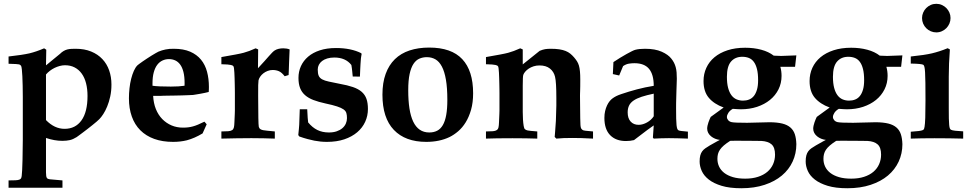

<svg xmlns="http://www.w3.org/2000/svg" viewBox="-20 -727 5096 1007"><path d="M221.2 -3.4V177.2Q221.2 189.5 222.4 196.3Q223.6 203.1 226.1 206.5Q228.5 210 232.4 211.2Q236.3 212.4 241.7 213.4Q247.1 214.4 307.6 219.2V257.8H152.8H24.9V219.2Q48.3 219.2 61.5 218.5Q74.7 217.8 81.5 215.1Q88.4 212.4 90.6 207.8Q92.8 203.1 93.8 195.8Q95.2 186 96.2 165Q97.2 144 98.1 111.8L99.6 6.8V-219.2Q99.6 -249.5 98.9 -277.3Q98.1 -305.2 97.2 -327.1Q96.2 -349.1 94.5 -363.5Q92.8 -377.9 90.8 -381.3Q87.4 -386.7 80.6 -389.2Q77.6 -390.1 63.7 -391.1Q49.8 -392.1 24.9 -392.6V-430.7Q98.6 -439 134.8 -447.3Q170.9 -456.1 211.4 -473.6L222.7 -466.3L221.2 -384.3Q225.1 -387.2 231.2 -392.3Q237.3 -397.5 245.6 -404.3L294.4 -444.3Q304.2 -454.1 314 -459.7Q323.7 -465.3 333.7 -467.8Q343.8 -470.2 354.5 -470.7Q365.2 -471.2 377 -471.2Q422.9 -471.2 458 -456.8Q493.2 -442.4 516.8 -417.2Q540.5 -392.1 552.5 -357.9Q564.5 -323.7 564.5 -283.7Q564.5 -249.5 558.1 -220.7Q551.8 -191.9 542.2 -168.7Q532.7 -145.5 521.7 -128.7Q510.7 -111.8 501 -102.1Q496.6 -97.2 486.6 -88.9Q476.6 -80.6 464.4 -70.6Q452.1 -60.5 438.7 -50.3Q425.3 -40 413.6 -31.2Q401.9 -22.5 393.3 -16.1Q384.8 -9.8 381.8 -7.8Q363.3 3.9 346.2 7.8Q329.1 11.7 306.6 11.7Q286.1 11.7 264.6 7.8Q243.2 3.9 221.2 -3.4ZM221.2 -97.2Q265.6 -51.3 318.8 -51.3Q375.5 -51.3 407.2 -95.5Q439 -139.6 439 -223.6Q439 -260.3 431.4 -290Q423.8 -319.8 408.7 -340.8Q393.6 -361.8 371.6 -373.3Q349.6 -384.8 320.8 -384.8Q307.6 -384.8 293.7 -381.1Q279.8 -377.4 266.6 -371.1Q253.4 -364.7 241.7 -355.7Q230 -346.7 221.2 -336.4Z M1064 -75.2 1042.5 -27.3Q1000.5 -2 960 8.8Q926.8 17.1 887.7 17.1Q832 17.1 788.8 1.5Q745.6 -14.2 716.1 -43.7Q686.5 -73.2 671.4 -115.7Q656.2 -158.2 656.2 -211.4Q656.2 -237.8 659.2 -264.4Q662.1 -291 668 -314Q673.8 -336.9 682.1 -355.5Q690.4 -374 700.7 -384.3Q702.6 -386.2 710.2 -391.8Q717.8 -397.5 728.3 -404.8Q738.8 -412.1 751.2 -420.2Q763.7 -428.2 775.1 -435.5Q786.6 -442.9 796.4 -448.2Q806.2 -453.6 811 -456.1Q828.1 -463.4 848.1 -467.5Q868.2 -471.7 891.6 -471.2Q941.9 -471.2 977.1 -456.1Q1012.2 -440.9 1034.2 -414.1Q1056.2 -387.2 1065.9 -350.6Q1075.7 -314 1075.7 -271Q1075.7 -264.2 1075.4 -257.6Q1075.2 -251 1074.7 -244.6Q1067.4 -242.7 1054.9 -240Q1042.5 -237.3 1029.8 -235.1Q1017.1 -232.9 1006.6 -231.2Q996.1 -229.5 992.7 -229Q982.9 -228.5 966.8 -227.8Q950.7 -227.1 932.6 -226.6Q914.6 -226.1 896 -225.8Q877.4 -225.6 862.5 -225.3Q847.7 -225.1 838.6 -224.9Q829.6 -224.6 829.6 -224.6Q826.2 -224.1 822.8 -224.1Q819.3 -224.1 815.4 -224.1H783.2Q785.2 -185.5 797.6 -154.8Q810.1 -124 831.1 -102.5Q852.1 -81.1 879.6 -69.3Q907.2 -57.6 939.5 -57.6Q954.6 -57.6 966.8 -59.1Q979 -60.5 991.7 -64Q1004.4 -67.4 1018.8 -73.5Q1033.2 -79.6 1052.2 -88.9ZM947.8 -277.3Q947.8 -280.8 948 -283.9Q948.2 -287.1 948.2 -290Q948.2 -325.2 942.1 -349.4Q936 -373.5 925 -388.4Q914.1 -403.3 898.9 -410.2Q883.8 -417 866.2 -417Q848.1 -417 832.3 -409.7Q816.4 -402.3 804.7 -387Q793 -371.6 786.4 -347.4Q779.8 -323.2 779.8 -289.1V-277.3Q808.6 -272.9 876 -272.9Q919.4 -272.9 947.8 -277.3Z M1421.4 -37.6V0Q1393.6 -1 1363 -1.7Q1332.5 -2.4 1298.3 -2.4Q1260.3 -2.4 1221.4 -1.7Q1182.6 -1 1141.1 0V-37.6Q1164.1 -37.6 1177.5 -38.8Q1190.9 -40 1197.8 -44.7Q1204.6 -49.3 1206.8 -59.1Q1209 -68.8 1209.5 -86.4L1211.4 -129.9Q1211.9 -136.7 1211.9 -147.7Q1211.9 -158.7 1211.9 -174.3V-238.3Q1211.9 -246.1 1211.7 -259Q1211.4 -272 1211.2 -286.9Q1210.9 -301.8 1210.4 -317.4Q1210 -333 1209.2 -345.9Q1208.5 -358.9 1207.3 -367.9Q1206.1 -377 1204.6 -378.9Q1203.1 -381.3 1200.4 -383.1Q1197.8 -384.8 1191.4 -386.2Q1185.1 -387.7 1173.3 -388.7Q1161.6 -389.6 1141.1 -390.1V-427.7Q1185.5 -435.5 1214.6 -440.9Q1243.7 -446.3 1257.8 -450.2Q1285.6 -457.5 1320.8 -473.6L1334 -467.8L1333 -369.1Q1352.5 -389.6 1366.2 -405.3Q1379.9 -420.9 1389.9 -432.1Q1399.9 -443.4 1407 -450.7Q1414.1 -458 1419.9 -461.9Q1437.5 -473.6 1466.3 -473.6Q1484.4 -473.6 1499 -467.8L1496.1 -398.4Q1495.1 -370.1 1494.6 -353.8Q1494.1 -337.4 1493.7 -333.5L1473.1 -327.1Q1457.5 -347.2 1442.9 -353.5Q1428.2 -359.9 1410.2 -359.9Q1396.5 -359.9 1383.8 -355Q1371.1 -350.1 1361.1 -342.3Q1351.1 -334.5 1344.5 -324.7Q1337.9 -314.9 1335.9 -305.7Q1335 -300.8 1334.2 -280.3Q1333.5 -259.8 1334 -223.1L1335 -107.9Q1335.4 -89.4 1335.9 -77.6Q1336.4 -65.9 1337.4 -61.5Q1338.9 -57.1 1341.1 -54Q1343.3 -50.8 1347.9 -48.3Q1352.5 -45.9 1360.4 -44.2Q1368.2 -42.5 1381.3 -41.5Z M1552.2 -153.8H1591.3Q1592.3 -126 1593.8 -108.9Q1595.2 -91.8 1596.2 -85Q1618.2 -58.1 1644.5 -45.2Q1670.9 -32.2 1705.1 -32.2Q1728 -32.2 1745.8 -38.3Q1763.7 -44.4 1775.6 -54.7Q1787.6 -64.9 1793.7 -78.6Q1799.8 -92.3 1799.8 -107.4Q1799.8 -123 1796.6 -134Q1793.5 -145 1781.7 -153.3Q1770 -161.6 1747.6 -168.9Q1725.1 -176.3 1686 -184.6Q1650.4 -192.4 1624 -202.4Q1597.7 -212.4 1580.1 -227.8Q1562.5 -243.2 1554 -265.1Q1545.4 -287.1 1545.4 -318.4Q1545.4 -351.6 1558.3 -380.1Q1571.3 -408.7 1596.2 -429.9Q1621.1 -451.2 1657.7 -463.1Q1694.3 -475.1 1742.2 -475.1Q1821.3 -475.1 1875 -447.8L1876.5 -442.9Q1875.5 -436 1874.5 -431.2Q1873.5 -426.3 1873 -421.1Q1872.6 -416 1872.1 -409.2Q1871.6 -402.3 1870.8 -391.6Q1870.1 -380.9 1869.4 -365Q1868.7 -349.1 1867.7 -325.2L1830.1 -325.7Q1829.6 -329.6 1828.9 -336.7Q1828.1 -343.8 1827.4 -352.3Q1826.7 -360.8 1825.4 -369.9Q1824.2 -378.9 1822.8 -386.2Q1792.5 -425.3 1733.4 -425.3Q1712.9 -425.3 1696.5 -420.4Q1680.2 -415.5 1669.2 -407Q1658.2 -398.4 1652.3 -387Q1646.5 -375.5 1646.5 -362.3Q1646.5 -341.3 1651.6 -329.6Q1656.7 -317.9 1669.7 -310.8Q1682.6 -303.7 1704.8 -299.1Q1727.1 -294.4 1760.7 -287.6Q1802.2 -280.3 1830.8 -270.5Q1859.4 -260.7 1877 -245.4Q1894.5 -230 1902.1 -208.3Q1909.7 -186.5 1909.7 -155.3Q1909.7 -119.6 1895.3 -88.1Q1880.9 -56.6 1853.3 -33.2Q1825.7 -9.8 1785.9 3.7Q1746.1 17.1 1694.8 17.1Q1677.2 17.1 1660.6 15.4Q1644 13.7 1628.4 10.7Q1611.8 7.3 1592.5 2.2Q1573.2 -2.9 1549.8 -11.2L1544.4 -18.6Q1546.4 -37.1 1547.6 -50.5Q1548.8 -64 1549.3 -71.8Z M1985.8 -230.5Q1985.8 -293 2002.7 -339.4Q2019.5 -385.7 2051 -416.5Q2082.5 -447.3 2128.2 -462.4Q2173.8 -477.5 2231 -477.5Q2347.7 -477.5 2404.5 -416.7Q2461.4 -356 2461.4 -237.8Q2461.4 -189.5 2450.7 -151.6Q2439.9 -113.8 2422.6 -85.7Q2405.3 -57.6 2383.1 -38.6Q2360.8 -19.5 2337.9 -8.3Q2285.2 17.1 2215.8 17.1Q2105.5 17.1 2045.7 -45.7Q1985.8 -108.4 1985.8 -230.5ZM2121.1 -253.9Q2121.1 -200.2 2127.4 -158.7Q2133.8 -117.2 2147.2 -89.1Q2160.6 -61 2181.6 -46.6Q2202.6 -32.2 2231.4 -32.2Q2254.9 -32.2 2272.7 -41.3Q2290.5 -50.3 2302.5 -70.8Q2314.5 -91.3 2320.3 -124Q2326.2 -156.7 2326.2 -203.6Q2326.2 -266.1 2318.8 -308.8Q2311.5 -351.6 2297.6 -377.9Q2283.7 -404.3 2263.7 -415.8Q2243.7 -427.2 2218.8 -427.2Q2197.8 -427.2 2179.7 -419.4Q2161.6 -411.6 2148.7 -392.1Q2135.7 -372.6 2128.4 -338.9Q2121.1 -305.2 2121.1 -253.9Z M3090.3 -37.6V0Q3056.6 -2 3029.8 -2.7Q3002.9 -3.4 2981.9 -3.4Q2957 -3.4 2936.5 -2.7Q2916 -2 2897.9 0L2889.2 -8.8Q2889.6 -14.2 2891.4 -35.2Q2893.1 -56.2 2895.5 -93.3L2897.9 -173.3V-211.9Q2897.9 -254.9 2896.2 -282.7Q2894.5 -310.5 2891.1 -324.2Q2884.8 -351.1 2864.3 -367.4Q2843.8 -383.8 2809.6 -383.8Q2793 -383.8 2778.6 -379.2Q2764.2 -374.5 2753.2 -367.2Q2742.2 -359.9 2734.9 -351.3Q2727.5 -342.8 2724.6 -334.5Q2721.7 -326.7 2721.7 -277.3V-256.3V-174.3Q2721.7 -159.7 2721.7 -139.4Q2721.7 -119.1 2722.9 -100.1Q2724.1 -81.1 2726.6 -66.4Q2729 -51.8 2733.9 -48.8Q2737.8 -46.4 2740 -45.2Q2742.2 -43.9 2747.6 -42.7Q2752.9 -41.5 2764.2 -40.5Q2775.4 -39.6 2797.9 -37.6V0Q2771 -1 2738.5 -1.5Q2706.1 -2 2667.5 -2Q2622.1 -2 2587.9 -1.5Q2553.7 -1 2528.8 0V-37.6Q2551.8 -37.6 2565.2 -38.8Q2578.6 -40 2585.4 -44.7Q2592.3 -49.3 2594.5 -59.1Q2596.7 -68.8 2597.2 -86.4L2599.1 -129.9Q2599.6 -136.7 2599.6 -147.7Q2599.6 -158.7 2599.6 -174.3V-238.3Q2599.6 -246.1 2599.4 -259Q2599.1 -272 2598.9 -286.9Q2598.6 -301.8 2598.1 -317.4Q2597.7 -333 2596.9 -345.9Q2596.2 -358.9 2595 -367.9Q2593.8 -377 2592.3 -378.9Q2590.8 -381.3 2588.1 -383.1Q2585.4 -384.8 2579.1 -386.2Q2572.8 -387.7 2561 -388.7Q2549.3 -389.6 2528.8 -390.1V-427.7Q2573.2 -435.5 2602.3 -440.9Q2631.3 -446.3 2645.5 -450.2Q2673.3 -457.5 2708.5 -473.6L2721.7 -467.8V-389.2L2810.5 -460.4Q2819.3 -463.9 2826.2 -466.1Q2833 -468.3 2839.4 -469.2Q2845.7 -470.2 2852.5 -470.7Q2859.4 -471.2 2868.2 -471.2Q2894.5 -471.2 2913.6 -468.3Q2932.6 -465.3 2946.5 -459.7Q2960.4 -454.1 2970.7 -445.8Q2981 -437.5 2990.7 -426.3Q3000 -415.5 3006.3 -405.5Q3012.7 -395.5 3016.4 -382.8Q3020 -370.1 3021.7 -352.8Q3023.4 -335.4 3023.4 -309.6Q3023.4 -288.1 3023.2 -274.2Q3022.9 -260.3 3022.7 -251Q3022.5 -241.7 3022.2 -235.8Q3022 -230 3022 -224.6L3022.5 -174.3Q3022.9 -131.3 3023.2 -107.2Q3023.4 -83 3024.4 -70.8Q3025.4 -58.6 3027.6 -54.4Q3029.8 -50.3 3033.7 -46.9Q3036.6 -44.4 3040.5 -43.2Q3044.4 -42 3050.8 -41.3Q3057.1 -40.5 3066.7 -39.8Q3076.2 -39.1 3090.3 -37.6Z M3587.9 -36.6V0Q3559.6 -1 3534.9 -1.7Q3510.3 -2.4 3488.3 -2.4Q3467.8 -2.4 3448 -1.7Q3428.2 -1 3408.7 0L3404.3 -5.4L3408.7 -69.3Q3400.4 -64 3374.5 -44.9Q3348.6 -25.9 3305.2 7.8Q3285.2 12.7 3263.2 12.7Q3210 12.7 3179.9 -18.3Q3149.9 -49.3 3149.9 -108.4Q3149.9 -128.4 3153.8 -144.8Q3157.7 -161.1 3163.8 -174.1Q3169.9 -187 3177.2 -196Q3184.6 -205.1 3191.9 -210.4Q3200.2 -216.8 3211.7 -222.7Q3223.1 -228.5 3239.7 -233.9Q3278.3 -247.1 3320.6 -258.3Q3362.8 -269.5 3408.7 -276.9Q3408.7 -336.4 3384 -366Q3359.4 -395.5 3307.6 -395.5Q3293 -395.5 3278.1 -393.1Q3263.2 -390.6 3248 -380.4L3227.5 -331.1L3194.3 -338.4L3197.3 -401.4Q3214.8 -413.1 3232.7 -424.1Q3250.5 -435.1 3266.4 -443.8Q3282.2 -452.6 3294.2 -458.5Q3306.2 -464.4 3312 -465.8Q3332 -471.2 3362.8 -471.2Q3416 -471.2 3450.4 -455.8Q3484.9 -440.4 3501 -419.4Q3509.3 -409.2 3514.9 -398.2Q3520.5 -387.2 3523.9 -374.8Q3527.3 -362.3 3528.6 -347.4Q3529.8 -332.5 3529.8 -314Q3529.8 -312.5 3529.5 -303.5Q3529.3 -294.4 3528.8 -281Q3528.3 -267.6 3527.8 -251.2Q3527.3 -234.9 3526.9 -218.5Q3526.4 -202.1 3526.1 -186.8Q3525.9 -171.4 3525.9 -160.6Q3525.9 -127 3526.4 -105.2Q3526.9 -83.5 3528.3 -70.6Q3529.8 -57.6 3532.2 -51.5Q3534.7 -45.4 3538.6 -43.5Q3543 -41 3555.4 -39.8Q3567.9 -38.6 3587.9 -36.6ZM3408.7 -235.8Q3371.6 -228 3345.5 -219.5Q3319.3 -210.9 3303 -199.7Q3286.6 -188.5 3279.3 -173.3Q3272 -158.2 3272 -137.7Q3272 -106.4 3287.6 -89.4Q3303.2 -72.3 3329.6 -72.3Q3340.8 -72.3 3352.1 -75.7Q3363.3 -79.1 3373.8 -85Q3384.3 -90.8 3393.3 -99.1Q3402.3 -107.4 3408.7 -117.2Z M3707.5 -113.8 3775.4 -163.1Q3724.6 -181.6 3697.3 -214.4Q3669.9 -247.1 3669.9 -301.8Q3669.9 -339.4 3684.6 -371.3Q3699.2 -403.3 3727.3 -426.8Q3755.4 -450.2 3795.9 -463.4Q3836.4 -476.6 3888.2 -476.6Q3934.1 -476.6 3972.9 -466.1Q4011.7 -455.6 4038.1 -435.1Q4066.9 -433.6 4077.1 -433.6Q4091.8 -433.6 4156.7 -436.5L4149.9 -376.5H4072.8Q4079.1 -354 4079.1 -329.1Q4079.1 -290.5 4063 -258.3Q4046.9 -226.1 4018.3 -202.9Q3989.7 -179.7 3950.7 -166.7Q3911.6 -153.8 3865.7 -153.8Q3857.9 -153.8 3847.4 -154.5Q3836.9 -155.3 3823.2 -156.2Q3808.1 -147.5 3800.3 -135.5Q3792.5 -123.5 3792.5 -113.3Q3792.5 -104.5 3799.1 -96.7Q3805.7 -88.9 3817.4 -86.4Q3831.5 -83 3897.9 -83L4018.1 -85.9Q4057.1 -85.4 4083.3 -78.9Q4109.4 -72.3 4125.5 -58.3Q4141.6 -44.4 4148.7 -22.9Q4155.8 -1.5 4156.7 29.3Q4156.7 78.1 4137.2 120.4Q4117.7 162.6 4080.8 193.6Q4043.9 224.6 3990.2 242.4Q3936.5 260.3 3868.2 260.3Q3806.6 260.3 3764.9 247.6Q3723.1 234.9 3697.5 214.8Q3671.9 194.8 3660.6 169.7Q3649.4 144.5 3649.4 120.1Q3649.4 101.1 3652.8 88.4Q3656.2 75.7 3662.8 66.7Q3669.4 57.6 3679.7 50.5Q3689.9 43.5 3703.1 35.6Q3727.1 22 3740 14.9Q3752.9 7.8 3755.4 6.8Q3742.7 5.4 3730.7 0.5Q3718.8 -4.4 3709.5 -12Q3700.2 -19.5 3694.6 -29.8Q3689 -40 3689 -52.2Q3689 -59.6 3690.9 -68.4Q3692.9 -77.1 3695.8 -85.7Q3698.7 -94.2 3701.9 -101.6Q3705.1 -108.9 3707.5 -113.8ZM3792.5 -324.2Q3792.5 -290 3798.8 -266.1Q3805.2 -242.2 3816.4 -227.3Q3827.6 -212.4 3843.3 -205.8Q3858.9 -199.2 3877 -199.2Q3894.5 -199.2 3909.2 -205.1Q3923.8 -210.9 3934.1 -223.9Q3944.3 -236.8 3950.2 -257.1Q3956.1 -277.3 3956.1 -306.2Q3956.1 -341.3 3950.2 -364.7Q3944.3 -388.2 3933.6 -402.6Q3922.9 -417 3907.5 -423.1Q3892.1 -429.2 3873 -429.2Q3835.9 -429.2 3814.2 -404.3Q3792.5 -379.4 3792.5 -324.2ZM3809.6 11.7Q3789.1 24.9 3776.1 36.1Q3763.2 47.4 3755.9 58.3Q3748.5 69.3 3745.6 80.8Q3742.7 92.3 3742.7 106Q3742.7 127.9 3751.5 146.7Q3760.3 165.5 3778.3 179.7Q3796.4 193.8 3823.7 201.9Q3851.1 210 3888.2 210Q3926.3 210 3955.6 200.4Q3984.9 190.9 4004.6 174.1Q4024.4 157.2 4034.7 134Q4044.9 110.8 4044.9 84Q4044.9 46.4 4026.9 30.3Q4008.8 14.2 3973.6 12.2Q3960.9 11.7 3931.2 11.7Q3901.4 11.7 3854 11.2Q3845.7 11.2 3834.5 11.2Q3823.2 11.2 3809.6 11.7Z M4263.7 -113.8 4331.5 -163.1Q4280.8 -181.6 4253.4 -214.4Q4226.1 -247.1 4226.1 -301.8Q4226.1 -339.4 4240.7 -371.3Q4255.4 -403.3 4283.4 -426.8Q4311.5 -450.2 4352.1 -463.4Q4392.6 -476.6 4444.3 -476.6Q4490.2 -476.6 4529.1 -466.1Q4567.9 -455.6 4594.2 -435.1Q4623 -433.6 4633.3 -433.6Q4647.9 -433.6 4712.9 -436.5L4706.1 -376.5H4628.9Q4635.3 -354 4635.3 -329.1Q4635.3 -290.5 4619.1 -258.3Q4603 -226.1 4574.5 -202.9Q4545.9 -179.7 4506.8 -166.7Q4467.8 -153.8 4421.9 -153.8Q4414.1 -153.8 4403.6 -154.5Q4393.1 -155.3 4379.4 -156.2Q4364.3 -147.5 4356.4 -135.5Q4348.6 -123.5 4348.6 -113.3Q4348.6 -104.5 4355.2 -96.7Q4361.8 -88.9 4373.5 -86.4Q4387.7 -83 4454.1 -83L4574.2 -85.9Q4613.3 -85.4 4639.4 -78.9Q4665.5 -72.3 4681.6 -58.3Q4697.8 -44.4 4704.8 -22.9Q4711.9 -1.5 4712.9 29.3Q4712.9 78.1 4693.4 120.4Q4673.8 162.6 4637 193.6Q4600.1 224.6 4546.4 242.4Q4492.7 260.3 4424.3 260.3Q4362.8 260.3 4321 247.6Q4279.3 234.9 4253.7 214.8Q4228 194.8 4216.8 169.7Q4205.6 144.5 4205.6 120.1Q4205.6 101.1 4209 88.4Q4212.4 75.7 4219 66.7Q4225.6 57.6 4235.8 50.5Q4246.1 43.5 4259.3 35.6Q4283.2 22 4296.1 14.9Q4309.1 7.8 4311.5 6.8Q4298.8 5.4 4286.9 0.5Q4274.9 -4.4 4265.6 -12Q4256.3 -19.5 4250.7 -29.8Q4245.1 -40 4245.1 -52.2Q4245.1 -59.6 4247.1 -68.4Q4249 -77.1 4252 -85.7Q4254.9 -94.2 4258.1 -101.6Q4261.2 -108.9 4263.7 -113.8ZM4348.6 -324.2Q4348.6 -290 4355 -266.1Q4361.3 -242.2 4372.6 -227.3Q4383.8 -212.4 4399.4 -205.8Q4415 -199.2 4433.1 -199.2Q4450.7 -199.2 4465.3 -205.1Q4480 -210.9 4490.2 -223.9Q4500.5 -236.8 4506.3 -257.1Q4512.2 -277.3 4512.2 -306.2Q4512.2 -341.3 4506.3 -364.7Q4500.5 -388.2 4489.7 -402.6Q4479 -417 4463.6 -423.1Q4448.2 -429.2 4429.2 -429.2Q4392.1 -429.2 4370.4 -404.3Q4348.6 -379.4 4348.6 -324.2ZM4365.7 11.7Q4345.2 24.9 4332.3 36.1Q4319.3 47.4 4312 58.3Q4304.7 69.3 4301.8 80.8Q4298.8 92.3 4298.8 106Q4298.8 127.9 4307.6 146.7Q4316.4 165.5 4334.5 179.7Q4352.5 193.8 4379.9 201.9Q4407.2 210 4444.3 210Q4482.4 210 4511.7 200.4Q4541 190.9 4560.8 174.1Q4580.6 157.2 4590.8 134Q4601.1 110.8 4601.1 84Q4601.1 46.4 4583 30.3Q4564.9 14.2 4529.8 12.2Q4517.1 11.7 4487.3 11.7Q4457.5 11.7 4410.2 11.2Q4401.9 11.2 4390.6 11.2Q4379.4 11.2 4365.7 11.7Z M4890.6 -707Q4906.2 -707 4919.9 -700.9Q4933.6 -694.8 4943.6 -684.6Q4953.6 -674.3 4959.5 -660.9Q4965.3 -647.5 4965.3 -632.3Q4965.3 -617.2 4959.5 -603.5Q4953.6 -589.8 4943.6 -579.6Q4933.6 -569.3 4919.9 -563.2Q4906.2 -557.1 4890.6 -557.1Q4875.5 -557.1 4861.8 -563Q4848.1 -568.8 4837.9 -579.1Q4827.6 -589.4 4821.8 -603Q4815.9 -616.7 4815.9 -632.3Q4815.9 -647.5 4821.8 -660.9Q4827.6 -674.3 4837.6 -684.6Q4847.7 -694.8 4861.3 -700.9Q4875 -707 4890.6 -707ZM4756.8 0V-36.1Q4784.2 -38.1 4798.3 -39.8Q4812.5 -41.5 4818.8 -44.2Q4825.2 -46.9 4826.4 -51Q4827.6 -55.2 4829.1 -62Q4831.5 -74.7 4832.8 -109.4Q4834 -144 4834 -200.2Q4834 -256.3 4833.5 -291.7Q4833 -327.1 4831.8 -347.4Q4830.6 -367.7 4828.4 -376Q4826.2 -384.3 4823.2 -386.7Q4815.9 -392.6 4756.8 -393.6V-430.7Q4793.9 -434.6 4821.8 -438.7Q4849.6 -442.9 4868.2 -447.3Q4886.7 -451.7 4907.2 -458.3Q4927.7 -464.8 4950.2 -474.1L4961.9 -467.8Q4956.1 -391.6 4956.1 -324.7V-158.7Q4956.1 -126 4956.5 -105Q4957 -84 4958.3 -71.5Q4959.5 -59.1 4961.7 -53.7Q4963.9 -48.3 4967.8 -46.4Q4974.1 -43 4989.7 -41.3Q5005.4 -39.6 5031.7 -38.1V0Q4996.6 -1 4959.5 -1.5Q4922.4 -2 4880.9 -2Q4845.7 -2 4814.7 -1.5Q4783.7 -1 4756.8 0Z"/></svg>

Font: XB Kayhan
Style: Bold
Weight: 700
Designer: Behnam
Foundry: Irmug
Version: Version 7.300 2009